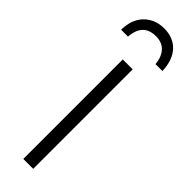

<svg xmlns="http://www.w3.org/2000/svg" viewBox="-269 -726 726 726"><g transform="rotate(45 94.5 -363.0)"><path d="M121 0H68V-532H121ZM96 -726Q145 -726 174 -695Q203 -664 205 -607H168Q165 -642 146.5 -662.5Q128 -683 95 -683Q26 -683 21 -607H-16Q-15 -664 16.5 -695Q48 -726 96 -726Z"/></g></svg>

Font: Noto Sans ExtraCondensed Light
Style: Regular
Weight: 300
Width: 2
Designer: Monotype Design Team
Foundry: Monotype Imaging Inc.
Version: Version 2.013; ttfautohint (v1.8.4.7-5d5b)